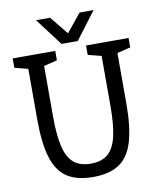

<svg xmlns="http://www.w3.org/2000/svg" viewBox="-92 -912 816 991"><g transform="rotate(-10 316.0 -416.0)"><path d="M549.8 -336Q549.8 -212 527.1 -136Q504.3 -60 452.9 -26Q401.5 8 316.2 8Q230.8 8 179.5 -26Q128.2 -60 105.3 -136Q82.5 -212 82.5 -336H165.5Q165.5 -239 179.6 -178.6Q193.7 -118.2 226.7 -90.1Q259.7 -62 316.2 -62Q372.8 -62 405.8 -90.1Q438.7 -118.2 452.8 -178.6Q466.8 -239 466.8 -336ZM466.8 -667H549.8V-336H466.8ZM165.5 -336H82.5V-667H165.5ZM12.5 -667H92.5L97.3 -596.2L12.5 -617.8ZM396.8 -667H476.8L481.7 -596.2L396.8 -617.8ZM147.2 -596 155.5 -667H235.5V-617.8ZM531.5 -596 539.8 -667H619.8V-617.8ZM277 -697 393.7 -840.3H467L358.7 -697ZM355.3 -697H273.7L165.3 -840.3H238.7Z"/></g></svg>

Font: Epunda Slab Light
Style: Regular
Weight: 300
Designer: Simon Atzbach
Foundry: typofactur
Version: Version 1.102